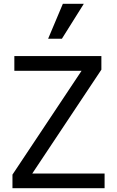

<svg xmlns="http://www.w3.org/2000/svg" viewBox="-20 -997 620 1017"><path d="M46 0H534V-78H151L517 -628V-700H56V-622H412L46 -72ZM424 -977H313L235 -792H308Z"/></svg>

Font: CommitMono-dimboump
Style: Regular
Weight: 400
Monospace: yes
Designer: Eigil Nikolajsen
Foundry: Eigil Nikolajsen
Version: Version 1.143